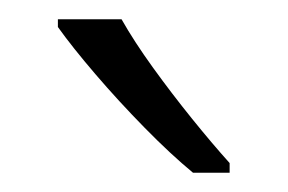

<svg xmlns="http://www.w3.org/2000/svg" viewBox="-20 -785 298 199"><path d="M106 -765Q119 -742 138.5 -715Q158 -688 179 -662Q200 -636 218 -616V-606H180Q157 -625 130 -652.5Q103 -680 79 -708Q55 -736 40 -757V-765Z"/></svg>

Font: Noto Sans Thai Looped SemiCondensed Light
Style: Regular
Weight: 300
Width: 4
Designer: Sasikarn Vongin, Ben Mitchell
Foundry: The Fontpad Ltd
Version: Version 1.001; ttfautohint (v1.8.4.7-5d5b)